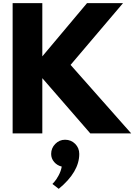

<svg xmlns="http://www.w3.org/2000/svg" viewBox="-20 -845 851 1216"><path d="M811 0H552L248 -350V0H60V-825H248V-488L531 -825H759L427 -434ZM392 40Q356 40 330 66.5Q304 93 304 130Q304 159 323 181Q342 203 371 210Q366 239 351 266.5Q336 294 324 307L312 320L352 351Q482 244 482 130Q482 92 456 66Q430 40 392 40Z"/></svg>

Font: Hussar
Style: BoldWeb
Weight: 700
Foundry: Cannot Into Space Fonts
Version: Version 2.00